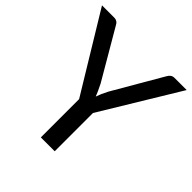

<svg xmlns="http://www.w3.org/2000/svg" viewBox="-190 -863 1008 1008"><g transform="rotate(45 314.5 -358.5)"><path d="M365.7 0H262.7V-284.2L-0.5 -717.3H90.3Q114.7 -717.3 126 -693.4L284.7 -421.9Q307.1 -377 314.9 -355.5Q323.7 -382.3 344.2 -421.9L502 -693.4Q515.1 -717.3 537.1 -717.3H628.4L365.7 -284.2Z"/></g></svg>

Font: Lato-Medium
Style: Regular
Weight: 500
Designer: Lukasz Dziedzic
Foundry: tyPoland Lukasz Dziedzic
Version: Version 2.006; 2014-01-15